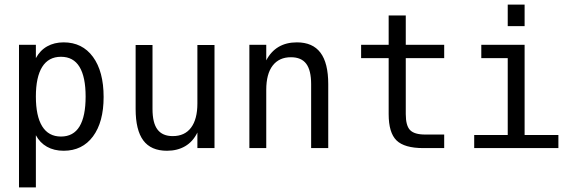

<svg xmlns="http://www.w3.org/2000/svg" viewBox="-20 -651 2540 844"><path d="M137.7 -56.6V172.9H63.5V-454.1H137.7V-395.5Q156.2 -429.7 187.5 -447.3Q218.8 -464.8 259.8 -464.8Q341.8 -464.8 388.7 -400.9Q435.5 -336.9 435.5 -224.6Q435.5 -114.3 388.7 -51.3Q341.8 11.7 259.8 11.7Q217.8 11.7 186.5 -5.9Q155.3 -23.4 137.7 -56.6ZM356.4 -226.6Q356.4 -312.5 329.6 -356.9Q302.7 -401.4 248 -401.4Q193.4 -401.4 165.5 -356.9Q137.7 -312.5 137.7 -226.6Q137.7 -140.6 165.5 -95.7Q193.4 -50.8 248 -50.8Q302.7 -50.8 329.6 -95.2Q356.4 -139.6 356.4 -226.6Z M576.2 -171.9V-453.1H650.4V-171.9Q650.4 -110.4 672.4 -81.5Q694.3 -52.7 739.3 -52.7Q792 -52.7 819.8 -89.8Q847.7 -127 847.7 -196.3V-453.1H922.9V0H847.7V-68.4Q828.1 -28.3 793.9 -8.3Q759.8 11.7 713.9 11.7Q643.6 11.7 609.9 -33.7Q576.2 -79.1 576.2 -171.9Z M1422.9 -281.2V0H1347.7V-281.2Q1347.7 -341.8 1326.2 -370.6Q1304.7 -399.4 1258.8 -399.4Q1207 -399.4 1178.7 -362.8Q1150.4 -326.2 1150.4 -255.9V0H1076.2V-454.1H1150.4V-385.7Q1170.9 -424.8 1204.6 -444.8Q1238.3 -464.8 1285.2 -464.8Q1354.5 -464.8 1388.7 -419.4Q1422.9 -374 1422.9 -281.2Z M1763.7 -583V-454.1H1932.6V-395.5H1763.7V-149.4Q1763.7 -98.6 1782.7 -79.1Q1801.8 -59.6 1848.6 -59.6H1932.6V0H1840.8Q1757.8 0 1723.1 -33.7Q1688.5 -67.4 1688.5 -149.4V-395.5H1567.4V-454.1H1688.5V-583Z M2095.7 -454.1H2286.1V-57.6H2434.6V0H2064.5V-57.6H2211.9V-395.5H2095.7ZM2211.9 -630.9H2286.1V-536.1H2211.9Z"/></svg>

Font: BabelStone Xiangqi Colour
Style: Regular
Weight: 400
Designer: Andrew West
Foundry: BabelStone
Version: Version 11.001 November 01, 2021